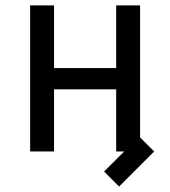

<svg xmlns="http://www.w3.org/2000/svg" viewBox="-20 -557 626 706"><path d="M90.8 -537.1H178.7V-306.6H407.2V-537.1H495.1V-51.8L546.9 0L418 128.9L362.8 73.7L436.5 0H407.2V-228.5H178.7V0H90.8Z"/></svg>

Font: Consola Mono
Style: Book
Weight: 400
Monospace: yes
Version: Version 2.001